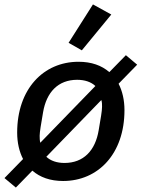

<svg xmlns="http://www.w3.org/2000/svg" viewBox="-21 -808 641 870"><path d="M50.8 41.9 125.7 -34.8C160.2 -4.6 206.7 12.1 264.9 12.1C424 12.1 543 -111.5 543 -308.6C543 -354.8 533.4 -395.6 516.3 -428.6L600.5 -514.9L549.4 -557.9L474.4 -481.2C439.6 -511.4 393.5 -528.1 334.9 -528.1C175.8 -528.1 56.8 -404.5 56.8 -207.4C56.8 -161.2 66.4 -120.4 83.5 -87.4L-0.7 -1.1ZM158.7 -192.8C159.1 -203.1 160.2 -215.2 163 -232.2L174 -298.3C189.3 -390.3 242.5 -446.4 328.5 -446.4C362.9 -446.4 391.7 -436.8 411.2 -418.3L161.6 -161.2C159.1 -170.5 158.7 -181.1 158.7 -192.8ZM188.9 -97.7 438.2 -354.8C441.1 -345.5 441.8 -335.2 441.4 -323.9C441.1 -313.6 440 -301.1 437.1 -283.7L426.1 -217.7C410.9 -125.7 357.6 -69.6 271.3 -69.6C236.9 -69.6 208.5 -79.2 188.9 -97.7ZM289.8 -614 349.8 -579.9 483.3 -742.2 400.2 -788Z"/></svg>

Font: Margiela Mono Italic Medium It
Style: Regular
Weight: 500
Designer: Mike Abbink, Paul van der Laan, Pieter van Rosmalen
Foundry: Bold Monday
Version: Version 2.003 2021